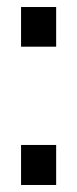

<svg xmlns="http://www.w3.org/2000/svg" viewBox="-20 -520 220 547"><path d="M40 -387V-500H140V-387ZM40 7V-107H140V7Z"/></svg>

Font: Cuprum Medium
Style: Regular
Weight: 500
Designer: Jovanny Lemonad
Foundry: Jovanny Lemonad
Version: Version 3.000